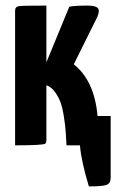

<svg xmlns="http://www.w3.org/2000/svg" viewBox="-20 -520 416 687"><path d="M329 -105H376V115Q376 136 361.5 141.5Q347 147 298 147Q271 58 266 0H253H218Q216 -32 215 -49.5Q214 -67 209 -100Q204 -133 197 -152.5Q190 -172 177 -190.5Q164 -209 146 -215V-20Q146 -9 142 -6Q134 0 34 0V-480Q34 -481 34 -482Q34 -496 48 -498Q62 -500 146 -500V-297L228 -496Q247 -500 294 -500Q322 -500 330 -491Q338 -482 328 -459L244 -290Q318 -231 329 -105Z"/></svg>

Font: Yanone Kaffeesatz Bold
Style: Regular
Weight: 700
Designer: Yanone (Cyrillic: Daniel Pouzeot)
Foundry: Yanone
Version: Version 1.003;PS 001.003;hotconv 1.0.88;makeotf.lib2.5.64775